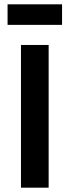

<svg xmlns="http://www.w3.org/2000/svg" viewBox="-20 -868 322 888"><path d="M77 0V-660H205V0ZM15 -753V-848H267V-753Z"/></svg>

Font: Bricolage Grotesque 16pt SemiBold
Style: Regular
Weight: 600
Version: Version 1.001;gftools[0.9.33.dev8+g029e19f]